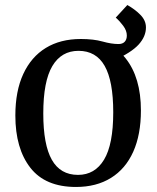

<svg xmlns="http://www.w3.org/2000/svg" viewBox="-20 -734 622 763"><path d="M41 -275Q41 -372 72.5 -440Q104 -508 162 -543.5Q220 -579 301 -579Q418 -579 479 -502.5Q540 -426 540 -295Q540 -199 509.5 -131Q479 -63 421 -27Q363 9 282 9Q160 9 100.5 -67.5Q41 -144 41 -275ZM152 -283Q152 -159 186 -99Q220 -39 290 -39Q357 -39 393.5 -99.5Q430 -160 430 -288Q430 -412 396 -472Q362 -532 292 -532Q224 -532 188 -471.5Q152 -411 152 -283ZM431 -493 301 -579Q352 -579 387.5 -569Q423 -559 451 -559Q467 -559 475.5 -568Q484 -577 484 -593Q484 -612 470 -631Q456 -650 440 -664L486 -714Q515 -698 537.5 -675.5Q560 -653 560 -625Q560 -589 531 -557Q502 -525 431 -493Z"/></svg>

Font: Yrsa Medium
Style: Regular
Weight: 500
Designer: Anna Giedrys (Yrsa+Rasa design), David Brezina (Yrsa art-direction, Rasa art-direction, design)
Foundry: Rosetta Type Foundry
Version: Version 2.004